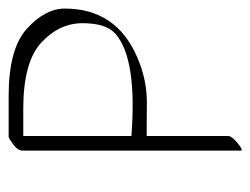

<svg xmlns="http://www.w3.org/2000/svg" viewBox="-90 -486 601 462"><g transform="rotate(-90 211.0 -254.5)"><path d="M115.2 -202.6V-6.3Q115.2 2 98.9 15.6Q82.5 29.3 80.1 24.9V-501.5Q80.1 -512.7 95 -523.7Q109.9 -534.7 113.3 -534.7H211.4Q325.7 -534.7 373.8 -490.5Q421.9 -446.3 421.9 -399.9Q421.9 -275.4 304.2 -225.1Q251.5 -202.1 195.8 -202.1Q140.1 -202.1 115.2 -202.6ZM115.2 -239.3Q301.3 -225.1 361.3 -277.8Q386.7 -300.3 386.7 -356.7Q386.7 -413.1 339.8 -456.3Q293 -499.5 180.7 -499.5H115.2Z"/></g></svg>

Font: ML-NILA03_NewLipi
Style: Regular
Weight: 400
Designer: CLT@C-DIT
Version: Version ML-NILA03_NewLipi 2.